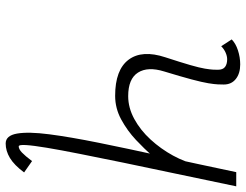

<svg xmlns="http://www.w3.org/2000/svg" viewBox="-115 -739 867 677"><g transform="rotate(90 318.5 -400.5)"><path d="M528 -503Q506 -477 473.5 -446.5Q441 -416 401.5 -394.5Q362 -373 318 -373Q226 -373 190.5 -420.5Q155 -468 182 -550Q200 -605 209.5 -638Q219 -671 222 -689.5Q225 -708 225.5 -717.5Q226 -727 226 -735Q226 -753 216 -760.5Q206 -768 189 -768Q178 -768 165.5 -762.5Q153 -757 143 -747L119 -784Q133 -798 157.5 -806Q182 -814 207 -814Q239 -814 258.5 -798.5Q278 -783 278 -756Q278 -747 277.5 -735Q277 -723 273.5 -701.5Q270 -680 260 -642.5Q250 -605 232 -546Q214 -488 236 -453.5Q258 -419 319 -419Q360 -419 399.5 -440.5Q439 -462 472 -498Q505 -534 528.5 -577Q552 -620 561 -663ZM486 13Q458 13 451 -27Q444 -67 453.5 -140.5Q463 -214 483.5 -315.5Q504 -417 531 -539.5Q558 -662 587 -800H637Q614 -688 592.5 -587.5Q571 -487 553.5 -401.5Q536 -316 522.5 -248Q509 -180 501 -132Q493 -84 491.5 -58.5Q490 -33 496 -33Q506 -33 518 -44.5Q530 -56 548 -80L588 -52Q562 -17 537 -2Q512 13 486 13Z"/></g></svg>

Font: Victor Mono Thin
Style: Italic
Weight: 100
Italic angle: -12°
Monospace: yes
Designer: Rune Bjørnerås
Version: Version 1.561;gftools[0.9.30]